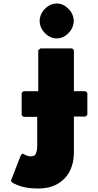

<svg xmlns="http://www.w3.org/2000/svg" viewBox="-20 -797 561 1099"><path d="M199 -510V-275H114L104 -265V-138L114 -128H193V40C193 64 188 80 180 91C176 94 165 98 155 98C135 98 113 84 113 84L109 82L99 92L42 239L52 249L53 250C78 261 111 282 198 282C262 282 306 264 339 234L348 226C389 186 403 127 403 74V-130H470L480 -140V-265L470 -275H403V-510L393 -520H212ZM235 -610 242 -603C258 -587 281 -577 305 -577C328 -577 349 -586 366 -602L374 -610C391 -627 402 -652 402 -677C402 -702 391 -727 374 -744L367 -751C351 -767 329 -777 305 -777C282 -777 260 -768 243 -752L235 -744C218 -727 207 -702 207 -677C207 -652 218 -627 235 -610Z"/></svg>

Font: Hussar Woodtype
Style: Ultra
Weight: 900
Foundry: Cannot Into Space Fonts
Version: Version 1.07